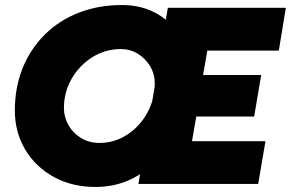

<svg xmlns="http://www.w3.org/2000/svg" viewBox="-20 -731 1156 763"><path d="M360 12Q266 12 193.5 -28Q121 -68 80 -137Q39 -206 39 -292Q39 -384 70 -460.5Q101 -537 158 -593.5Q215 -650 293 -680.5Q371 -711 465 -711Q545 -711 606.5 -675Q668 -639 703 -575Q738 -511 738 -428Q738 -343 710.5 -264Q683 -185 632 -123Q581 -61 512 -24.5Q443 12 360 12ZM375 -163Q435 -163 485 -195.5Q535 -228 565 -282Q595 -336 595 -400Q595 -437 576.5 -468Q558 -499 527.5 -517.5Q497 -536 460 -536Q399 -536 347.5 -504Q296 -472 265 -418.5Q234 -365 234 -301Q234 -266 252 -234Q270 -202 302 -182.5Q334 -163 375 -163ZM530 0 647 -700H1116L1088 -530H804L787 -433H1018L990 -268H760L743 -170H1035L1006 0Z"/></svg>

Font: Figtree Black
Style: Italic
Weight: 900
Italic angle: -9.5°
Foundry: Erik Kennedy
Version: Version 2.001;gftools[0.9.30]